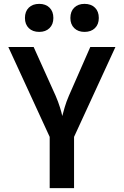

<svg xmlns="http://www.w3.org/2000/svg" viewBox="-20 -973 640 993"><path d="M417 -808Q384 -808 364 -827.5Q344 -847 344 -880Q344 -914 364 -933.5Q384 -953 417 -953Q451 -953 471 -933.5Q491 -914 491 -880Q491 -847 471 -827.5Q451 -808 417 -808ZM183 -808Q149 -808 129 -827.5Q109 -847 109 -880Q109 -914 129 -933.5Q149 -953 183 -953Q216 -953 236 -933.5Q256 -914 256 -880Q256 -847 236 -827.5Q216 -808 183 -808ZM237 0V-265L23 -730H154L268 -477Q281 -447 290 -418Q299 -389 302 -373Q306 -389 314.5 -418Q323 -447 336 -477L447 -730H577L363 -265V0Z"/></svg>

Font: NKDuy Mono
Style: Bold
Weight: 700
Monospace: yes
Designer: NKDuy
Foundry: NKDuy
Version: Version 2.251; ttfautohint (v1.8.4.7-5d5b)